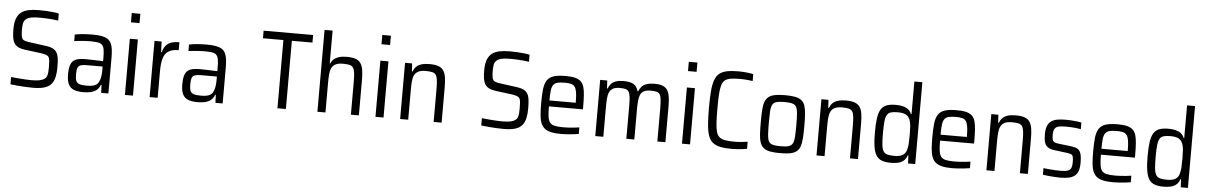

<svg xmlns="http://www.w3.org/2000/svg" viewBox="-34 -1235 10903 1736"><g transform="rotate(5 5417.5 -367.5)"><path d="M277.7 8Q245.7 8 208.8 6.2Q172 4.5 136.7 1.2Q101.3 -2.1 71.7 -5.6V-71.6Q102.8 -68.6 136.3 -65.6Q169.7 -62.6 200.5 -60.9Q231.3 -59.1 254.2 -59.1Q300.7 -59.1 328.8 -64.4Q356.8 -69.7 375.8 -83.5Q389.6 -92.4 395.4 -108.2Q401.2 -124 402.9 -144.3Q404.6 -164.6 404.6 -188.4Q404.6 -225.1 402.6 -247.7Q400.6 -270.3 392.5 -282.2Q384.4 -294 366.5 -299.9Q348.6 -305.9 316.3 -310.4L172.4 -328.8Q134.4 -334.4 111.3 -346.7Q88.2 -359.1 75.8 -380.5Q63.4 -401.9 59 -433.3Q54.7 -464.7 54.7 -505.8Q54.7 -563.1 68.6 -600Q82.5 -636.9 109.2 -658Q135.8 -679 176.4 -687.5Q217 -696 270.8 -696Q303.8 -696 338.1 -694.2Q372.5 -692.5 402.6 -688.9Q432.7 -685.4 451.3 -680.8V-616.9Q428.3 -620.9 400.2 -623.4Q372.1 -625.9 342.4 -627.4Q312.7 -628.9 286.2 -628.9Q235.6 -628.9 205.9 -623Q176.3 -617.1 159.5 -602.9Q141.3 -587.7 136.6 -565.1Q132 -542.5 132 -507Q132 -464.3 137.1 -442.7Q142.2 -421 158.2 -412.6Q174.3 -404.2 206.1 -400.2L345.4 -381.2Q378.4 -377.8 402.7 -370.7Q426.9 -363.7 443.6 -349.1Q460.4 -334.6 470 -308.7Q474.1 -297 476.4 -281.6Q478.7 -266.2 480 -245.3Q481.3 -224.4 481.3 -195.6Q481.3 -145.2 473.2 -109.2Q465.1 -73.3 448.7 -50.8Q432.3 -28.3 407.7 -15.3Q383 -2.4 350.5 2.8Q318 8 277.7 8Z M733.4 8Q682.2 8 648.7 -4.9Q615.2 -17.8 598.8 -50.1Q582.4 -82.4 582.4 -140.2Q582.4 -197.8 594.9 -230.7Q607.5 -263.5 638.3 -277.3Q669.1 -291.2 723.7 -291.2Q735.6 -291.2 754 -290.9Q772.5 -290.7 796.2 -290Q819.8 -289.2 843.5 -288.5Q867.2 -287.7 888 -286.7V-321.8Q888 -369.1 882.6 -395.9Q877.1 -422.7 863 -435.7Q848.9 -448.7 821.7 -452.4Q794.4 -456.1 750.9 -456.1Q732 -456.1 706.9 -454.4Q681.8 -452.7 656.8 -450.4Q631.8 -448.2 611.8 -445.3V-504.4Q647.7 -512 689 -515Q730.4 -518 774.3 -518Q822.1 -518 855.3 -511.9Q888.4 -505.8 909.2 -492.2Q930.1 -478.6 941.3 -456Q952.6 -433.4 956.8 -400.3Q961.1 -367.3 961.1 -322.9V0H895.6L892.6 -72.8H886.9Q874.9 -38.7 850.5 -21.1Q826.1 -3.5 795.8 2.3Q765.5 8 733.4 8ZM758.3 -53.3Q785.3 -53.3 807 -56.8Q828.7 -60.3 845 -70.8Q861.4 -81.4 869.7 -100.3Q879.6 -122.7 883.8 -148.2Q888 -173.6 888 -207.3V-238H742.4Q706.6 -238 687.5 -231Q668.5 -224.1 661.4 -204.5Q654.3 -184.8 654.3 -145.6Q654.3 -107.8 662.4 -88.1Q670.5 -68.5 693 -60.9Q715.6 -53.3 758.3 -53.3Z M1108.2 -658.6V-743H1186.1V-658.6ZM1111.1 0V-510H1184.2V0Z M1335.1 0V-510H1399.6L1403.6 -413.2H1409.3Q1419.8 -454.9 1440.7 -477.5Q1461.6 -500.1 1491.5 -509Q1521.4 -518 1560.3 -518V-445.6Q1499.6 -445.6 1466.4 -423.4Q1433.3 -401.2 1420.7 -355.8Q1408.2 -310.4 1408.2 -239.4V0Z M1770.4 8Q1719.2 8 1685.7 -4.9Q1652.2 -17.8 1635.8 -50.1Q1619.4 -82.4 1619.4 -140.2Q1619.4 -197.8 1631.9 -230.7Q1644.5 -263.5 1675.3 -277.3Q1706.1 -291.2 1760.7 -291.2Q1772.6 -291.2 1791 -290.9Q1809.5 -290.7 1833.2 -290Q1856.8 -289.2 1880.5 -288.5Q1904.2 -287.7 1925 -286.7V-321.8Q1925 -369.1 1919.6 -395.9Q1914.1 -422.7 1900 -435.7Q1885.9 -448.7 1858.7 -452.4Q1831.4 -456.1 1787.9 -456.1Q1769 -456.1 1743.9 -454.4Q1718.8 -452.7 1693.8 -450.4Q1668.8 -448.2 1648.8 -445.3V-504.4Q1684.7 -512 1726 -515Q1767.4 -518 1811.3 -518Q1859.1 -518 1892.3 -511.9Q1925.4 -505.8 1946.2 -492.2Q1967.1 -478.6 1978.3 -456Q1989.6 -433.4 1993.8 -400.3Q1998.1 -367.3 1998.1 -322.9V0H1932.6L1929.6 -72.8H1923.9Q1911.9 -38.7 1887.5 -21.1Q1863.1 -3.5 1832.8 2.3Q1802.5 8 1770.4 8ZM1795.3 -53.3Q1822.3 -53.3 1844 -56.8Q1865.7 -60.3 1882 -70.8Q1898.4 -81.4 1906.7 -100.3Q1916.6 -122.7 1920.8 -148.2Q1925 -173.6 1925 -207.3V-238H1779.4Q1743.6 -238 1724.5 -231Q1705.5 -224.1 1698.4 -204.5Q1691.3 -184.8 1691.3 -145.6Q1691.3 -107.8 1699.4 -88.1Q1707.5 -68.5 1730 -60.9Q1752.6 -53.3 1795.3 -53.3Z M2495.4 0V-619.2H2309.9V-688H2759.1V-619.2H2572.1V0Z M2858.1 0V-743H2931.2V-445.4H2936.3Q2944.9 -468.1 2962.5 -483.9Q2980.1 -499.8 3008.6 -508.9Q3037.1 -518 3080.4 -518Q3130.6 -518 3161.2 -506.7Q3191.8 -495.4 3207.4 -471.3Q3223.1 -447.3 3228.8 -410.1Q3234.5 -372.9 3234.5 -321.1V0H3162V-296.5Q3162 -348.7 3158.1 -379.8Q3154.2 -410.8 3143 -426.7Q3131.7 -442.5 3109.4 -447.7Q3087 -452.9 3051.2 -452.9Q3007.2 -452.9 2982.8 -439.7Q2958.3 -426.5 2947.2 -402.2Q2936.2 -377.9 2933.7 -343.1Q2931.2 -308.3 2931.2 -264.5V0Z M3382.2 -658.6V-743H3460.1V-658.6ZM3385.1 0V-510H3458.2V0Z M3609.1 0V-510H3673.1L3677.6 -437.6H3683.3Q3692.9 -463.2 3710.2 -481Q3727.5 -498.8 3757.1 -508.4Q3786.6 -518 3831.4 -518Q3881.6 -518 3912.2 -506.7Q3942.8 -495.4 3958.4 -471.3Q3974.1 -447.3 3979.8 -410.1Q3985.5 -372.9 3985.5 -321.1V0H3913V-296.5Q3913 -348.7 3909.1 -379.8Q3905.2 -410.8 3894 -426.7Q3882.7 -442.5 3860.4 -447.7Q3838 -452.9 3802.2 -452.9Q3758.2 -452.9 3733.8 -439.7Q3709.3 -426.5 3698.2 -402.2Q3687.2 -377.9 3684.7 -343.1Q3682.2 -308.3 3682.2 -264.5V0Z M4550.7 8Q4518.7 8 4481.8 6.2Q4445 4.5 4409.7 1.2Q4374.3 -2.1 4344.7 -5.6V-71.6Q4375.8 -68.6 4409.3 -65.6Q4442.7 -62.6 4473.5 -60.9Q4504.3 -59.1 4527.2 -59.1Q4573.7 -59.1 4601.8 -64.4Q4629.8 -69.7 4648.8 -83.5Q4662.6 -92.4 4668.4 -108.2Q4674.2 -124 4675.9 -144.3Q4677.6 -164.6 4677.6 -188.4Q4677.6 -225.1 4675.6 -247.7Q4673.6 -270.3 4665.5 -282.2Q4657.4 -294 4639.5 -299.9Q4621.6 -305.9 4589.3 -310.4L4445.4 -328.8Q4407.4 -334.4 4384.3 -346.7Q4361.2 -359.1 4348.8 -380.5Q4336.4 -401.9 4332 -433.3Q4327.7 -464.7 4327.7 -505.8Q4327.7 -563.1 4341.6 -600Q4355.5 -636.9 4382.2 -658Q4408.8 -679 4449.4 -687.5Q4490 -696 4543.8 -696Q4576.8 -696 4611.1 -694.2Q4645.5 -692.5 4675.6 -688.9Q4705.7 -685.4 4724.3 -680.8V-616.9Q4701.3 -620.9 4673.2 -623.4Q4645.1 -625.9 4615.4 -627.4Q4585.7 -628.9 4559.2 -628.9Q4508.6 -628.9 4478.9 -623Q4449.3 -617.1 4432.5 -602.9Q4414.3 -587.7 4409.6 -565.1Q4405 -542.5 4405 -507Q4405 -464.3 4410.1 -442.7Q4415.2 -421 4431.2 -412.6Q4447.3 -404.2 4479.1 -400.2L4618.4 -381.2Q4651.4 -377.8 4675.7 -370.7Q4699.9 -363.7 4716.6 -349.1Q4733.4 -334.6 4743 -308.7Q4747.1 -297 4749.4 -281.6Q4751.7 -266.2 4753 -245.3Q4754.3 -224.4 4754.3 -195.6Q4754.3 -145.2 4746.2 -109.2Q4738.1 -73.3 4721.7 -50.8Q4705.3 -28.3 4680.7 -15.3Q4656 -2.4 4623.5 2.8Q4591 8 4550.7 8Z M5070.2 8Q5014.8 8 4977.9 -0.6Q4940.9 -9.2 4918.8 -27.8Q4896.8 -46.3 4885.3 -76.6Q4873.8 -106.9 4870.3 -151.1Q4866.8 -195.3 4866.8 -254Q4866.8 -326.8 4872.2 -377.3Q4877.5 -427.8 4896.8 -459.4Q4916.2 -490.9 4956.2 -504.5Q4996.3 -518 5066.7 -518Q5119.5 -518 5152.9 -509.4Q5186.3 -500.8 5205.7 -482Q5225 -463.1 5233.7 -432.1Q5242.5 -401 5245.2 -356.8Q5248 -312.7 5248 -255.5V-231H4939.3Q4939.3 -176.4 4943.8 -141.2Q4948.3 -106.1 4962.1 -86.8Q4976 -67.5 5005.5 -60.7Q5034.9 -53.9 5085 -53.9Q5107.3 -53.9 5132.4 -55.3Q5157.4 -56.8 5182.9 -59.5Q5208.3 -62.3 5230 -65.7V-6.1Q5211.9 -3.1 5185.1 0.2Q5158.3 3.5 5128.2 5.7Q5098.2 8 5070.2 8ZM5177.7 -266.3V-294.4Q5177.7 -349.1 5172 -381.4Q5166.4 -413.7 5153.9 -430Q5141.4 -446.3 5119.3 -451.5Q5097.2 -456.7 5064.3 -456.7Q5022.7 -456.7 4998 -450.5Q4973.3 -444.4 4960.3 -426.2Q4947.3 -408 4943.3 -374.1Q4939.3 -340.2 4939.3 -284.8H5196.7Z M5380.1 0V-510H5444.1L5448.6 -437.6H5453.7Q5462.9 -462.6 5479.2 -480.7Q5495.6 -498.8 5523.2 -508.4Q5550.8 -518 5591.7 -518Q5653.8 -518 5683.6 -499.4Q5713.5 -480.7 5725.5 -437.6H5731.6Q5740.8 -462.5 5757.8 -480.9Q5774.8 -499.3 5803.7 -508.6Q5832.6 -518 5872.6 -518Q5934.8 -518 5965.2 -497.7Q5995.5 -477.4 6006 -434.9Q6016.5 -392.5 6016.5 -323.8V0H5943.5V-296.5Q5943.5 -349.8 5939.8 -380.9Q5936.1 -411.9 5926.4 -427.5Q5916.6 -443 5896.9 -447.9Q5877.3 -452.9 5844.9 -452.9Q5805.4 -452.9 5782.8 -441.2Q5760.3 -429.5 5750.2 -405.9Q5740.1 -382.4 5737.4 -347.3Q5734.6 -312.3 5734.6 -264.5V0H5662.1V-296.5Q5662.1 -349.3 5658.4 -380.3Q5654.7 -411.4 5644.4 -427.2Q5634.2 -443 5614.8 -447.9Q5595.4 -452.9 5563.5 -452.9Q5524.4 -452.9 5501.9 -440.5Q5479.4 -428.1 5468.8 -404.3Q5458.2 -380.6 5455.7 -345.5Q5453.2 -310.5 5453.2 -264.5V0Z M6164.2 -658.6V-743H6242.1V-658.6ZM6167.1 0V-510H6240.2V0Z M6621.2 8Q6558.4 8 6516 -0.7Q6473.7 -9.3 6446.9 -30.5Q6420 -51.7 6406.1 -91Q6392.1 -130.3 6386.9 -192.4Q6381.7 -254.5 6381.7 -344Q6381.7 -434 6386.9 -495.6Q6392.1 -557.2 6406.1 -596.5Q6420 -635.8 6446.9 -657.5Q6473.7 -679.2 6516 -687.6Q6558.4 -696 6621.2 -696Q6644.3 -696 6668.9 -694.2Q6693.5 -692.5 6716.4 -689.4Q6739.3 -686.4 6754.3 -681.8V-619.4Q6735.6 -622.9 6715.1 -624.9Q6694.5 -626.9 6675.1 -627.9Q6655.7 -628.9 6638.9 -628.9Q6588.3 -628.9 6555.7 -623.6Q6523 -618.4 6503 -602.8Q6483 -587.1 6473.9 -556.1Q6464.8 -525.2 6461.6 -473.4Q6458.4 -421.7 6458.4 -344Q6458.4 -266.9 6461.6 -215.1Q6464.8 -163.4 6473.9 -132.1Q6483 -100.9 6503 -85.2Q6523 -69.6 6555.7 -64.4Q6588.3 -59.1 6638.9 -59.1Q6668.4 -59.1 6701.1 -62.1Q6733.8 -65.1 6757.3 -69.1V-4.7Q6740.3 -1.2 6716.6 1.4Q6693 3.9 6668.4 6Q6643.7 8 6621.2 8Z M7058.5 8Q7002.3 8 6965.7 1Q6929 -6.1 6908 -23.4Q6886.9 -40.7 6876.2 -70.7Q6865.4 -100.7 6862.6 -145.9Q6859.8 -191.2 6859.8 -255.1Q6859.8 -319 6862.6 -364.2Q6865.4 -409.4 6876.2 -439.4Q6886.9 -469.4 6908 -486.4Q6929 -503.5 6965.7 -510.7Q7002.3 -518 7058.5 -518Q7113.5 -518 7149.4 -511Q7185.3 -504 7207.1 -486.7Q7228.9 -469.4 7238.9 -439.4Q7248.9 -409.4 7252.2 -364.2Q7255.4 -319 7255.4 -255.1Q7255.4 -191.2 7252.2 -145.9Q7248.9 -100.7 7238.9 -70.7Q7228.9 -40.7 7207.1 -23.4Q7185.3 -6.1 7149.4 1Q7113.5 8 7058.5 8ZM7056.9 -54.4Q7104 -54.4 7129.2 -61.8Q7154.5 -69.2 7165.7 -89.6Q7177 -110.1 7179.7 -150.2Q7182.4 -190.2 7182.4 -255.1Q7182.4 -319.4 7179.7 -359.4Q7177 -399.4 7166.2 -420.4Q7155.5 -441.4 7129.7 -448.7Q7104 -456.1 7057.4 -456.1Q7011.8 -456.1 6985.8 -448.7Q6959.8 -441.4 6948.5 -420.4Q6937.3 -399.4 6935.1 -359.4Q6932.9 -319.4 6932.9 -254.5Q6932.9 -190.2 6935.6 -150.2Q6938.3 -110.1 6948.8 -89.6Q6959.4 -69.2 6985.3 -61.8Q7011.3 -54.4 7056.9 -54.4Z M7388.1 0V-510H7452.1L7456.6 -437.6H7462.3Q7471.9 -463.2 7489.2 -481Q7506.5 -498.8 7536.1 -508.4Q7565.6 -518 7610.4 -518Q7660.6 -518 7691.2 -506.7Q7721.8 -495.4 7737.4 -471.3Q7753.1 -447.3 7758.8 -410.1Q7764.5 -372.9 7764.5 -321.1V0H7692V-296.5Q7692 -348.7 7688.1 -379.8Q7684.2 -410.8 7673 -426.7Q7661.7 -442.5 7639.4 -447.7Q7617 -452.9 7581.2 -452.9Q7537.2 -452.9 7512.8 -439.7Q7488.3 -426.5 7477.2 -402.2Q7466.2 -377.9 7463.7 -343.1Q7461.2 -308.3 7461.2 -264.5V0Z M8063.4 8Q8014 8 7981.4 -4Q7948.8 -16.1 7930.4 -45.1Q7911.9 -74.2 7903.9 -125.1Q7895.8 -176.1 7895.8 -254.5Q7895.8 -332.8 7903.4 -384.3Q7910.9 -435.8 7929.4 -464.9Q7947.8 -493.9 7980.4 -506Q8012.9 -518 8062.4 -518Q8099.4 -518 8127.4 -511.1Q8155.4 -504.2 8175.4 -488.8Q8195.3 -473.4 8206.4 -446.6H8211.5V-743H8284V0H8219L8215.5 -72.8H8210.4Q8199.4 -40.2 8177.3 -22.3Q8155.1 -4.5 8126.1 1.8Q8097.1 8 8063.4 8ZM8091.5 -57.1Q8136.5 -57.1 8162.9 -71.8Q8189.2 -86.5 8198.6 -117.4Q8207.5 -145.3 8209.5 -178.5Q8211.5 -211.6 8211.5 -263Q8211.5 -302.5 8209.5 -333Q8207.5 -363.5 8201 -383.7Q8190.3 -421.5 8163.7 -437.2Q8137 -452.9 8088.1 -452.9Q8049.8 -452.9 8026 -446.5Q8002.2 -440.1 7990 -420.4Q7977.7 -400.7 7973.3 -361.2Q7968.9 -321.8 7968.9 -255Q7968.9 -188.8 7973 -149Q7977.2 -109.3 7989.7 -89.6Q8002.2 -69.9 8026.4 -63.5Q8050.7 -57.1 8091.5 -57.1Z M8620.2 8Q8564.8 8 8527.9 -0.6Q8490.9 -9.2 8468.8 -27.8Q8446.8 -46.3 8435.3 -76.6Q8423.8 -106.9 8420.3 -151.1Q8416.8 -195.3 8416.8 -254Q8416.8 -326.8 8422.2 -377.3Q8427.5 -427.8 8446.8 -459.4Q8466.2 -490.9 8506.2 -504.5Q8546.3 -518 8616.7 -518Q8669.5 -518 8702.9 -509.4Q8736.3 -500.8 8755.7 -482Q8775 -463.1 8783.7 -432.1Q8792.5 -401 8795.2 -356.8Q8798 -312.7 8798 -255.5V-231H8489.3Q8489.3 -176.4 8493.8 -141.2Q8498.3 -106.1 8512.1 -86.8Q8526 -67.5 8555.5 -60.7Q8584.9 -53.9 8635 -53.9Q8657.3 -53.9 8682.4 -55.3Q8707.4 -56.8 8732.9 -59.5Q8758.3 -62.3 8780 -65.7V-6.1Q8761.9 -3.1 8735.1 0.2Q8708.3 3.5 8678.2 5.7Q8648.2 8 8620.2 8ZM8727.7 -266.3V-294.4Q8727.7 -349.1 8722 -381.4Q8716.4 -413.7 8703.9 -430Q8691.4 -446.3 8669.3 -451.5Q8647.2 -456.7 8614.3 -456.7Q8572.7 -456.7 8548 -450.5Q8523.3 -444.4 8510.3 -426.2Q8497.3 -408 8493.3 -374.1Q8489.3 -340.2 8489.3 -284.8H8746.7Z M8930.1 0V-510H8994.1L8998.6 -437.6H9004.3Q9013.9 -463.2 9031.2 -481Q9048.5 -498.8 9078.1 -508.4Q9107.6 -518 9152.4 -518Q9202.6 -518 9233.2 -506.7Q9263.8 -495.4 9279.4 -471.3Q9295.1 -447.3 9300.8 -410.1Q9306.5 -372.9 9306.5 -321.1V0H9234V-296.5Q9234 -348.7 9230.1 -379.8Q9226.2 -410.8 9215 -426.7Q9203.7 -442.5 9181.4 -447.7Q9159 -452.9 9123.2 -452.9Q9079.2 -452.9 9054.8 -439.7Q9030.3 -426.5 9019.2 -402.2Q9008.2 -377.9 9005.7 -343.1Q9003.2 -308.3 9003.2 -264.5V0Z M9602.1 8Q9578 8 9548.6 6.2Q9519.3 4.5 9491.7 1.7Q9464 -1.1 9442.4 -4.6V-64.3Q9461.9 -62.3 9481.3 -60.3Q9500.7 -58.3 9520 -57.1Q9539.3 -55.9 9559.1 -54.9Q9579 -53.9 9599.3 -53.9Q9642.9 -53.9 9664.6 -62.4Q9686.4 -70.9 9694 -89.7Q9701.7 -108.6 9701.7 -139Q9701.7 -172.3 9697.7 -188.4Q9693.8 -204.6 9681.2 -211Q9668.6 -217.3 9642.9 -220.3L9525.3 -235.3Q9487.3 -240.3 9466.1 -254.8Q9444.8 -269.2 9436.6 -297.7Q9428.4 -326.1 9428.4 -369.7Q9428.4 -417.7 9440.7 -447.2Q9452.9 -476.7 9476.3 -492.1Q9499.6 -507.4 9532.4 -512.7Q9565.2 -518 9606.8 -518Q9631 -518 9656.4 -516.2Q9681.8 -514.5 9705.9 -511.7Q9730 -508.9 9748 -504.4V-444.7Q9726.6 -449.2 9703.6 -451.7Q9680.5 -454.1 9656.3 -455.1Q9632.1 -456.1 9605.9 -456.1Q9571.5 -456.1 9547.8 -451.2Q9524.2 -446.3 9511.7 -428.7Q9499.3 -411.1 9499.3 -373.5Q9499.3 -344.6 9503.4 -329.2Q9507.5 -313.8 9519.8 -306.9Q9532.1 -300 9556.3 -297L9674.2 -283Q9710.1 -278.6 9731.4 -267.2Q9752.6 -255.8 9762.6 -227.2Q9772.5 -198.6 9772.5 -141.2Q9772.5 -96.9 9762.4 -67.8Q9752.3 -38.6 9731 -22.3Q9709.6 -6 9678.1 1Q9646.5 8 9602.1 8Z M10080.2 8Q10024.8 8 9987.9 -0.6Q9950.9 -9.2 9928.8 -27.8Q9906.8 -46.3 9895.3 -76.6Q9883.8 -106.9 9880.3 -151.1Q9876.8 -195.3 9876.8 -254Q9876.8 -326.8 9882.2 -377.3Q9887.5 -427.8 9906.8 -459.4Q9926.2 -490.9 9966.2 -504.5Q10006.3 -518 10076.7 -518Q10129.5 -518 10162.9 -509.4Q10196.3 -500.8 10215.7 -482Q10235 -463.1 10243.7 -432.1Q10252.5 -401 10255.2 -356.8Q10258 -312.7 10258 -255.5V-231H9949.3Q9949.3 -176.4 9953.8 -141.2Q9958.3 -106.1 9972.1 -86.8Q9986 -67.5 10015.5 -60.7Q10044.9 -53.9 10095 -53.9Q10117.3 -53.9 10142.4 -55.3Q10167.4 -56.8 10192.9 -59.5Q10218.3 -62.3 10240 -65.7V-6.1Q10221.9 -3.1 10195.1 0.2Q10168.3 3.5 10138.2 5.7Q10108.2 8 10080.2 8ZM10187.7 -266.3V-294.4Q10187.7 -349.1 10182 -381.4Q10176.4 -413.7 10163.9 -430Q10151.4 -446.3 10129.3 -451.5Q10107.2 -456.7 10074.3 -456.7Q10032.7 -456.7 10008 -450.5Q9983.3 -444.4 9970.3 -426.2Q9957.3 -408 9953.3 -374.1Q9949.3 -340.2 9949.3 -284.8H10206.7Z M10538.4 8Q10489 8 10456.4 -4Q10423.8 -16.1 10405.4 -45.1Q10386.9 -74.2 10378.9 -125.1Q10370.8 -176.1 10370.8 -254.5Q10370.8 -332.8 10378.4 -384.3Q10385.9 -435.8 10404.4 -464.9Q10422.8 -493.9 10455.4 -506Q10487.9 -518 10537.4 -518Q10574.4 -518 10602.4 -511.1Q10630.4 -504.2 10650.4 -488.8Q10670.3 -473.4 10681.4 -446.6H10686.5V-743H10759V0H10694L10690.5 -72.8H10685.4Q10674.4 -40.2 10652.3 -22.3Q10630.1 -4.5 10601.1 1.8Q10572.1 8 10538.4 8ZM10566.5 -57.1Q10611.5 -57.1 10637.9 -71.8Q10664.2 -86.5 10673.6 -117.4Q10682.5 -145.3 10684.5 -178.5Q10686.5 -211.6 10686.5 -263Q10686.5 -302.5 10684.5 -333Q10682.5 -363.5 10676 -383.7Q10665.3 -421.5 10638.7 -437.2Q10612 -452.9 10563.1 -452.9Q10524.8 -452.9 10501 -446.5Q10477.2 -440.1 10465 -420.4Q10452.7 -400.7 10448.3 -361.2Q10443.9 -321.8 10443.9 -255Q10443.9 -188.8 10448 -149Q10452.2 -109.3 10464.7 -89.6Q10477.2 -69.9 10501.4 -63.5Q10525.7 -57.1 10566.5 -57.1Z"/></g></svg>

Font: Saira Thin SemiCondensed
Style: Regular
Weight: 100
Width: 4
Version: Version 1.101